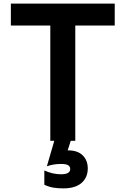

<svg xmlns="http://www.w3.org/2000/svg" viewBox="-20 -778 694 1061"><path d="M371 0 354 53H357Q409 53 437 80.5Q465 108 465 153Q465 203 430.5 233Q396 263 330 263Q300 263 275.5 259Q251 255 225 243V164Q271 185 317 185Q368 185 368 156Q368 142 356.5 135Q345 128 317 128Q275 128 239 141L280 0H258V-637H40V-758H614V-637H396V0Z"/></svg>

Font: Biryani
Style: Bold
Weight: 700
Designer: Dan Reynolds and Mathieu Reguer
Foundry: Dan Reynolds and Mathieu Reguer
Version: Version 1.004; ttfautohint (v1.1) -l 5 -r 5 -G 72 -x 0 -D la